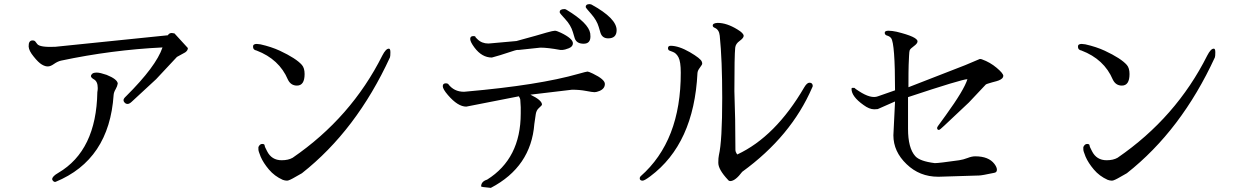

<svg xmlns="http://www.w3.org/2000/svg" viewBox="-20 -876 6040 931"><path d="M452 -429Q447 -146 263 -38Q233 -21 233 -7Q233 -4 237 1Q242 6 245 6H249Q510 -101 531 -416Q532 -429 541 -444Q549 -458 551 -471Q549 -492 497 -513Q465 -524 450 -524Q434 -524 428 -519Q421 -513 421 -507Q421 -500 434 -492Q454 -482 454 -449Q454 -440 452 -429ZM813 -716Q800 -716 794 -705Q713 -696 247 -649Q174 -646 161 -662L151 -675Q147 -680 137 -680Q118 -679 119 -651V-650Q120 -630 143 -602Q166 -573 183 -563Q200 -553 213 -554Q225 -554 242 -566Q259 -578 276 -582Q521 -634 768 -646Q737 -554 591 -409Q579 -398 579 -391Q579 -383 585 -378Q590 -372 599 -372Q607 -372 618 -382L737 -492L838 -600Q840 -601 878 -622Q891 -631 891 -643L826 -714Z M1865 -640Q1851 -640 1834 -607Q1683 -306 1399 -111Q1378 -99 1346 -99Q1297 -99 1275 -143Q1263 -165 1263 -172Q1262 -178 1251 -178Q1240 -178 1233 -163V-153Q1232 -145 1244 -116Q1257 -86 1284 -54Q1311 -22 1351 -4Q1362 0 1372 0Q1382 0 1414 -19L1444 -36Q1708 -244 1871 -598Q1873 -604 1873 -623Q1873 -641 1865 -640ZM1457 -517Q1457 -546 1444 -561Q1416 -593 1337 -630Q1296 -649 1243 -661L1225 -663Q1206 -663 1207 -649Q1207 -634 1224 -631Q1334 -589 1376 -490Q1390 -461 1420 -461Q1457 -461 1457 -517Z M2970 -730Q2970 -787 2848 -854Q2842 -856 2838 -856Q2820 -856 2820 -842Q2820 -838 2847 -808Q2874 -777 2883 -746L2892 -716Q2901 -690 2929 -690Q2970 -690 2970 -730ZM2843 -699Q2843 -706 2842 -714Q2834 -764 2728 -828Q2722 -832 2718 -832Q2694 -832 2694 -818V-816Q2694 -812 2721 -783Q2748 -754 2758 -720L2767 -690Q2776 -664 2810 -664Q2843 -664 2843 -699ZM2600 -645H2602Q2636 -645 2696 -634H2709Q2717 -634 2738 -642Q2758 -650 2758 -666Q2758 -689 2700 -717Q2679 -727 2671 -727Q2662 -727 2630 -718Q2598 -708 2484 -677L2361 -666Q2350 -665 2348 -665Q2316 -665 2295 -686Q2285 -695 2285 -698Q2285 -701 2275 -701Q2260 -701 2260 -687Q2260 -673 2281 -645Q2317 -597 2365 -597Q2406 -608 2444 -621Q2482 -634 2489 -634H2497ZM2754 -441Q2791 -441 2822 -435Q2853 -429 2863 -429Q2872 -429 2887 -435Q2913 -446 2913 -469Q2913 -491 2855 -519Q2834 -529 2829 -529Q2824 -529 2785 -518Q2593 -463 2241 -432Q2235 -431 2230 -431Q2181 -431 2153 -469Q2149 -472 2142 -472Q2127 -472 2127 -458Q2127 -444 2152 -415Q2200 -359 2241 -359L2496 -409Q2503 -398 2503 -390L2505 -356Q2505 -341 2505 -326Q2505 -107 2342 -5Q2313 4 2313 28Q2313 31 2360 35Q2555 -67 2571 -275L2578 -323Q2581 -342 2594 -353Q2608 -365 2608 -369Q2608 -390 2552 -417Z M3880 -453Q3740 -213 3555 -127Q3546 -139 3546 -149Q3546 -300 3541 -434Q3541 -606 3545 -645Q3547 -664 3567 -678Q3586 -692 3586 -702Q3586 -715 3556 -733Q3504 -765 3460 -765Q3436 -764 3436 -752Q3436 -745 3446 -741Q3467 -732 3470 -703Q3482 -585 3482 -402V-401Q3482 -192 3466 -124Q3463 -111 3463 -88Q3462 -55 3510 -4Q3514 2 3522 2Q3546 1 3579 -43Q3816 -215 3918 -451Q3921 -456 3921 -460Q3920 -475 3905 -475Q3893 -475 3880 -453ZM3133 -21Q3345 -179 3362 -522Q3363 -533 3371 -544Q3379 -555 3382 -560Q3385 -564 3385 -568Q3385 -572 3383 -577Q3378 -592 3325 -623Q3271 -654 3232 -654Q3219 -654 3219 -642Q3219 -639 3221 -635Q3222 -631 3241 -625Q3259 -619 3270 -598Q3281 -577 3281 -524Q3282 -193 3086 -21Q3082 -16 3082 -12Q3082 0 3096 0Q3105 0 3133 -21Z M4145 -434Q4126 -446 4123 -450Q4122 -450 4113 -450Q4109 -450 4109 -445Q4109 -408 4167 -367Q4195 -346 4219 -346H4220L4235 -347H4236L4320 -384L4312 -220Q4312 -141 4376 -80Q4439 -19 4529 -19H4532L4727 -25Q4740 -25 4801 -38Q4814 -40 4814 -53Q4814 -65 4802 -81Q4774 -118 4709 -118Q4692 -118 4672 -110Q4651 -102 4631 -99Q4533 -85 4513 -85Q4440 -94 4418 -119Q4383 -158 4383 -251V-405Q4645 -492 4671 -492Q4655 -440 4566 -317L4529 -266Q4524 -259 4524 -256Q4524 -246 4533 -246Q4537 -246 4559 -267L4678 -379Q4725 -429 4760 -466Q4763 -469 4792 -477Q4816 -483 4823 -486Q4845 -495 4845 -508Q4845 -520 4813 -547Q4781 -574 4742 -588Q4738 -590 4731 -590L4660 -560Q4522 -507 4385 -453Q4385 -538 4386 -561L4388 -606Q4389 -627 4391 -632Q4394 -640 4411 -652Q4429 -665 4429 -675Q4430 -697 4328 -722Q4305 -727 4288 -727Q4270 -727 4270 -717Q4270 -706 4283 -703Q4295 -699 4301 -691Q4320 -666 4320 -438L4237 -409Q4203 -396 4145 -434Z M5865 -640Q5851 -640 5834 -607Q5683 -306 5399 -111Q5378 -99 5346 -99Q5297 -99 5275 -143Q5263 -165 5263 -172Q5262 -178 5251 -178Q5240 -178 5233 -163V-153Q5232 -145 5244 -116Q5257 -86 5284 -54Q5311 -22 5351 -4Q5362 0 5372 0Q5382 0 5414 -19L5444 -36Q5708 -244 5871 -598Q5873 -604 5873 -623Q5873 -641 5865 -640ZM5457 -517Q5457 -546 5444 -561Q5416 -593 5337 -630Q5296 -649 5243 -661L5225 -663Q5206 -663 5207 -649Q5207 -634 5224 -631Q5334 -589 5376 -490Q5390 -461 5420 -461Q5457 -461 5457 -517Z"/></svg>

Font: Sawarabi Mincho
Style: Regular
Weight: 400
Version: Version 1.082; ttfautohint (v1.8.4.7-5d5b)